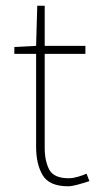

<svg xmlns="http://www.w3.org/2000/svg" viewBox="-20 -638 342 670"><path d="M218 12Q152 12 129 -26.5Q106 -65 106 -126V-450H30V-474L106 -478L110 -618H136V-478H278V-450H136V-122Q136 -76 152 -46Q168 -16 220 -16Q234 -16 251.5 -21Q269 -26 282 -32L292 -6Q271 1 250.5 6.5Q230 12 218 12Z"/></svg>

Font: Assistant ExtraLight ExtraLight
Style: Regular
Weight: 250
Version: Version 3.000